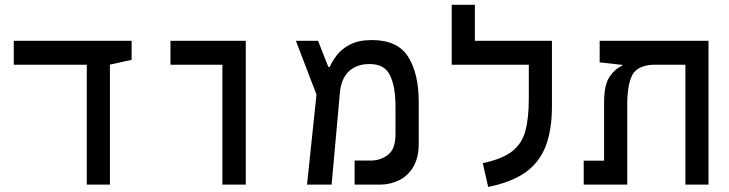

<svg xmlns="http://www.w3.org/2000/svg" viewBox="-20 -752 2970 782"><path d="M333.5 0V-488.3H36.1V-585.9H516.1V-508.3L427.7 -488.8V0Z M885.7 0V-488.3H674.3V-585.9H981V0Z M1230.5 0 1269 -366.7 1185.1 -585.9H1275.4L1317.4 -479H1322.8Q1333 -502.9 1352.8 -528.3Q1372.6 -553.7 1407 -571.3Q1441.4 -588.9 1495.1 -588.9Q1599.1 -588.9 1642.3 -520.8Q1685.5 -452.6 1685.5 -336.4V-167Q1685.5 -110.4 1663.8 -73.2Q1642.1 -36.1 1606 -18.1Q1569.8 0 1526.4 0H1424.3V-98.1H1490.7Q1529.8 -98.1 1560.3 -121.6Q1590.8 -145 1590.8 -204.6V-318.8Q1590.8 -398.9 1568.6 -445.1Q1546.4 -491.2 1485.4 -491.2Q1433.1 -491.2 1401.4 -461.9Q1369.6 -432.6 1364.3 -373.5L1330.6 0Z M2228 -585.9V-318.4Q2228 -222.2 2202.1 -155.8Q2176.3 -89.4 2119.1 -49.3Q2062 -9.3 1968.3 9.3L1946.3 -87.4Q2025.9 -104.5 2065.9 -135.7Q2106 -167 2119.9 -219Q2133.8 -271 2133.8 -351.1V-488.3H1819.8V-732.4H1914.1V-585.9Z M2865.7 0H2771.5V-488.3H2636.7Q2572.8 -483.9 2553.7 -443.4Q2534.7 -402.8 2534.7 -326.2V0H2357.4V-97.7H2440.4V-335.4Q2440.4 -405.3 2461.9 -438Q2483.4 -470.7 2514.6 -484.9V-488.3H2508.8L2422.4 -498V-585.9H2865.7Z"/></svg>

Font: CaskaydiaCove NFP
Style: Regular
Weight: 400
Designer: Aaron Bell
Foundry: Saja Typeworks
Version: Version 2111.001; VTT 6.35;Nerd Fonts 3.1.1